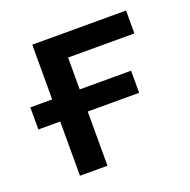

<svg xmlns="http://www.w3.org/2000/svg" viewBox="-98 -622 696 702"><g transform="rotate(-20 250.0 -271.0)"><path d="M98 -526H463V-437H205V-313H405V-227H205V-16H98V-227H13V-313H98Z"/></g></svg>

Font: D2Coding
Style: Bold
Weight: 700
Monospace: yes
Designer: Yong-Rak Park; Jeong-Hwan Yoon; Sang-Min Lee;
Foundry: NHN Corporation
Version: Version 1.3.2; Build 20180524